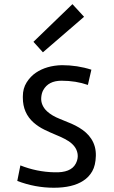

<svg xmlns="http://www.w3.org/2000/svg" viewBox="-20 -881 540 911"><path d="M397 -478Q339.8 -498 272 -498Q209.5 -498 185.1 -453.1Q177.7 -439.9 175.8 -420.2Q173.8 -400.4 181.4 -383.1Q189 -365.7 203.6 -352.5Q226.6 -331.5 263.7 -316.9Q300.8 -302.2 319.6 -293.9Q338.4 -285.6 355.5 -275.4Q372.6 -265.1 387.5 -252Q402.3 -238.8 413.1 -222.2Q436 -187 434.8 -141.6Q433.6 -96.2 417.7 -68.4Q401.9 -40.5 375 -23.4Q324.7 9.8 235.4 9.8Q146.5 9.8 62 -22.5L76.7 -96.2Q154.3 -65.4 237.3 -63.5Q316.4 -60.5 339.4 -104.5Q356.9 -137.7 342.3 -170.9Q328.6 -200.7 287.6 -221.7Q268.1 -231.9 243.4 -241.9Q218.8 -252 190.7 -265.6Q162.6 -279.3 139.6 -299.3Q88.4 -344.7 88.4 -417V-424.3Q88.4 -461.4 106.4 -490Q124.5 -518.6 150.4 -536.1Q200.2 -569.8 273.4 -571.8Q347.2 -571.8 413.6 -550.3ZM138.7 -682.6 323.7 -861.3 378.9 -801.3 183.6 -632.8Z"/></svg>

Font: Duru Sans
Style: Regular
Weight: 400
Designer: Onur Yazõcõgil
Foundry: Onur Yazõcõgil
Version: Version 1.002